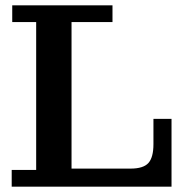

<svg xmlns="http://www.w3.org/2000/svg" viewBox="-20 -702 708 722"><path d="M24 0V-63H116V-619H26V-682H403V-619H249V0ZM249 0V-68H625V0ZM471 -68Q519 -68 538 -89Q557 -110 557 -160V-255H625V-68Z"/></svg>

Font: Montagu Slab 120pt Medium
Style: Regular
Weight: 500
Designer: Florian Karsten
Foundry: Florian Karsten
Version: Version 1.000